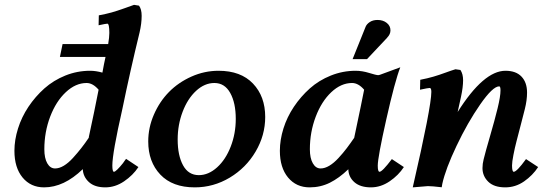

<svg xmlns="http://www.w3.org/2000/svg" viewBox="-20 -790 2313 812"><path d="M546.9 -769.5 567.9 -766.1Q579.1 -751 579.1 -723.1Q579.1 -690.4 570.3 -652.8Q531.2 -492.7 497.6 -329.6Q455.1 -142.1 455.1 -90.3Q455.1 -63.5 461.9 -63.5Q470.7 -63.5 501.5 -101.6L500.5 -100.6Q501 -101.6 506.8 -109.6Q512.7 -117.7 513.2 -118.2L565.4 -83.5Q542.5 -48.8 504.9 -23.2Q467.3 2.4 425.3 2.4Q380.4 2.4 356 -20Q331.5 -42.5 330.1 -74.7Q250.5 2.4 166.5 2.4Q109.9 2.4 75.4 -39.3Q41 -81.1 41 -152.3Q41 -198.2 56.2 -246.6Q71.3 -294.9 100.3 -338.4Q129.4 -381.8 167.7 -416Q206.1 -450.2 256.3 -470.5Q306.6 -490.7 360.8 -490.7Q385.7 -490.7 413.1 -482.9Q419.9 -521 426.3 -549.3H233.4L244.6 -603.5H437.5Q442.4 -632.8 442.4 -650.4Q442.4 -689.9 434.1 -689.9Q428.2 -689.9 397 -683.1L397.9 -725.1Q429.2 -731 451.9 -737.3Q474.6 -743.7 506.6 -755.1Q538.6 -766.6 546.9 -769.5ZM357.9 -210.9 355 -207.5Q380.4 -324.7 397 -410.6Q372.6 -439 346.2 -439Q299.8 -439 258.3 -400.1Q216.8 -361.3 192.1 -296.4Q167.5 -231.4 167.5 -158.7Q167.5 -121.1 179.9 -99.4Q192.4 -77.6 212.9 -77.6Q230.5 -77.6 249.8 -89.1Q269 -100.6 288.6 -122.1Q308.1 -143.6 323.7 -163.6Q339.4 -183.6 357.9 -210.9Z M904.3 -490.7Q998.5 -490.7 1050 -436.5Q1101.6 -382.3 1101.6 -295.4Q1101.6 -217.8 1061 -148.9Q1020.5 -80.1 951.7 -38.8Q882.8 2.4 803.7 2.4Q709.5 2.4 658.2 -51.5Q606.9 -105.5 606.9 -191.9Q606.9 -250.5 630.9 -305.4Q654.8 -360.4 694.6 -400.9Q734.4 -441.4 789.6 -466.1Q844.7 -490.7 904.3 -490.7ZM886.7 -439Q845.2 -439 809.3 -405.8Q773.4 -372.6 752.4 -317.4Q731.4 -262.2 731.4 -200.2Q731.4 -132.3 754.2 -90.8Q776.9 -49.3 820.8 -49.3Q861.8 -49.3 898.2 -82.3Q934.6 -115.2 955.8 -170.2Q977.1 -225.1 977.1 -287.1Q977.1 -355 953.6 -397Q930.2 -439 886.7 -439Z M1548.8 2.4Q1503.9 2.4 1479 -19.3Q1454.1 -41 1453.1 -74.2Q1414.1 -36.6 1374.8 -17.1Q1335.4 2.4 1289.6 2.4Q1232.9 2.4 1198.2 -39.3Q1163.6 -81.1 1163.6 -152.3Q1163.6 -198.2 1178.7 -246.6Q1193.8 -294.9 1222.9 -338.4Q1252 -381.8 1290.3 -416Q1328.6 -450.2 1379.2 -470.5Q1429.7 -490.7 1483.9 -490.7Q1511.7 -490.7 1541.5 -481.4Q1571.3 -472.2 1579.1 -472.2Q1582.5 -472.2 1587.9 -474.1L1672.9 -505.4Q1649.9 -446.3 1613.8 -285.6Q1577.6 -125 1577.6 -89.4Q1577.6 -63.5 1585 -63.5Q1596.7 -63.5 1637.2 -117.2L1688 -83.5Q1665.5 -48.8 1627.9 -23.2Q1590.3 2.4 1548.8 2.4ZM1480.5 -210.9 1478 -207.5Q1511.2 -364.3 1520 -410.6Q1495.6 -439 1468.8 -439Q1422.4 -439 1381.1 -400.1Q1339.8 -361.3 1315.2 -296.4Q1290.5 -231.4 1290.5 -158.7Q1290.5 -121.1 1303 -99.4Q1315.4 -77.6 1335.9 -77.6Q1353.5 -77.6 1372.8 -89.1Q1392.1 -100.6 1411.6 -121.8Q1431.2 -143.1 1446.5 -163.3Q1461.9 -183.6 1480.5 -210.9ZM1532.2 -540H1471.2L1526.4 -677.2Q1530.8 -688 1543.9 -696.8Q1557.1 -705.6 1576.7 -705.6Q1600.1 -705.6 1615.7 -693.1Q1631.3 -680.7 1631.3 -661.6Q1631.3 -645 1617.7 -631.3H1618.2Q1577.1 -588.4 1532.2 -540Z M2117.7 -490.7Q2162.1 -490.7 2185.5 -466.1Q2209 -441.4 2209 -398.4Q2209 -366.2 2199.7 -329.1Q2194.3 -308.1 2182.9 -263.7Q2171.4 -219.2 2164.3 -192.1Q2157.2 -165 2151.4 -135Q2145.5 -105 2145.5 -90.3Q2145.5 -63.5 2152.8 -63.5Q2165.5 -63.5 2204.6 -117.2L2255.9 -83.5Q2232.9 -48.3 2196.5 -22.9Q2160.2 2.4 2116.7 2.4Q2069.3 2.4 2044.9 -21.5Q2020.5 -45.4 2020.5 -79.1Q2020.5 -97.2 2025.4 -116.2Q2032.7 -146.5 2052.5 -214.4Q2072.3 -282.2 2084.5 -332.3Q2096.7 -382.3 2096.7 -407.7Q2096.7 -424.8 2091.3 -424.8Q2064 -424.8 2010.7 -348.1Q1957.5 -271.5 1910.9 -173.3Q1864.3 -75.2 1850.6 -12.7Q1848.6 -2.9 1848.1 2Q1806.6 -2.9 1789.6 -2.9L1725.6 2.4Q1804.2 -338.9 1804.2 -401.4Q1804.2 -418 1797.4 -418Q1791 -418 1756.3 -410.6L1757.3 -452.6Q1788.1 -458.5 1813 -465.8Q1837.9 -473.1 1863.8 -482.7Q1889.6 -492.2 1906.2 -497.1L1927.2 -494.1Q1938.5 -477.1 1938.5 -450.7Q1938.5 -421.4 1929.7 -380.9Q1927.2 -368.2 1915.5 -316.4Q2025.4 -490.7 2117.7 -490.7Z"/></svg>

Font: Flanker
Style: Bold Italic
Weight: 700
Italic angle: -12°
Designer: Flanker
Version: Version 2.000